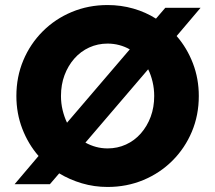

<svg xmlns="http://www.w3.org/2000/svg" viewBox="-20 -731 854 762"><path d="M407 11Q354 11 305 -3.5Q256 -18 215 -43L178 0H38L133 -112Q92 -159 68.5 -220Q45 -281 45 -350Q45 -426 72.5 -491.5Q100 -557 149.5 -606.5Q199 -656 265 -683.5Q331 -711 407 -711Q460 -711 509 -697Q558 -683 599 -657L636 -700H776L681 -588Q722 -541 745.5 -480Q769 -419 769 -350Q769 -274 741.5 -208.5Q714 -143 664.5 -93.5Q615 -44 549 -16.5Q483 11 407 11ZM246 -244 495 -535Q476 -546 453.5 -552Q431 -558 407 -558Q368 -558 334 -542.5Q300 -527 275 -498.5Q250 -470 236 -432.5Q222 -395 222 -350Q222 -321 228.5 -294Q235 -267 246 -244ZM407 -142Q446 -142 480 -157.5Q514 -173 539 -201.5Q564 -230 578 -267.5Q592 -305 592 -350Q592 -379 585.5 -406.5Q579 -434 568 -456L319 -165Q339 -154 361 -148Q383 -142 407 -142Z"/></svg>

Font: Red Hat Text
Style: Bold
Weight: 700
Designer: Pentagram, MCKL
Foundry: MCKL
Version: Version 1.030